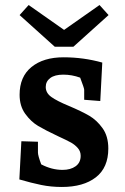

<svg xmlns="http://www.w3.org/2000/svg" viewBox="-20 -734 499 764"><path d="M57 -20 65 -172 131 -170V-127Q131 -115 144 -80Q186 -58 229 -58Q261 -58 281 -72.5Q301 -87 301 -114Q301 -132 289.5 -145Q278 -158 263 -166.5Q248 -175 211 -192Q160 -216 131.5 -233Q103 -250 80.5 -281Q58 -312 58 -357Q58 -429 105.5 -467.5Q153 -506 233 -506Q312 -506 387 -485L379 -332L315 -337V-377Q315 -383 299 -425Q266 -437 232 -437Q198 -437 180 -423.5Q162 -410 162 -388Q162 -364 184.5 -348Q207 -332 253 -313Q305 -291 335 -273.5Q365 -256 388 -224Q411 -192 411 -143Q411 -67 361.5 -28.5Q312 10 226 10Q183 10 144 2Q105 -6 57 -20ZM235 -615 376 -714 412 -674 272 -548H198L58 -674L94 -714Z"/></svg>

Font: Andada Pro
Style: Bold
Weight: 700
Designer: Carolina Giovagnoli
Foundry: Huerta Tipografica
Version: Version 3.005; ttfautohint (v1.8.4)